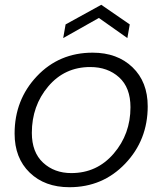

<svg xmlns="http://www.w3.org/2000/svg" viewBox="-20 -774 682 802"><path d="M597 -330Q597 -189 503 -90.5Q409 8 270 8Q167 8 104 -53Q41 -114 41 -216Q41 -357 134 -455.5Q227 -554 367 -554Q470 -554 533.5 -493Q597 -432 597 -330ZM113 -219Q113 -138 160 -94.5Q207 -51 278 -51Q385 -51 455 -132.5Q525 -214 525 -326Q525 -408 477.5 -451Q430 -494 357 -494Q250 -494 181.5 -413Q113 -332 113 -219ZM522 -672 512 -615 393 -699 244 -615 254 -672 403 -754Z"/></svg>

Font: Poppins Light
Style: Italic
Weight: 300
Italic angle: -10°
Designer: Ninad Kale (Devanagari), Jonny Pinhorn (Latin)
Foundry: Indian Type Foundry
Version: Version 3.200;PS 1.000;hotconv 16.6.54;makeotf.lib2.5.65590